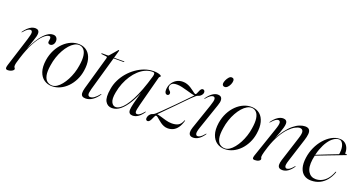

<svg xmlns="http://www.w3.org/2000/svg" viewBox="-37 -1184 3291 1749"><g transform="rotate(20 1608.0 -310.0)"><path d="M48 -359.5Q47.5 -360.5 47.5 -361.8Q47.5 -363 49 -365Q66 -389 83.5 -405.2Q101 -421.5 119 -429.8Q137 -438 154 -438Q173 -438 183.2 -428.5Q193.5 -419 193.5 -399.5Q193.5 -386.5 189.2 -369.5Q185 -352.5 176.2 -327.5Q167.5 -302.5 154.8 -265.5Q142 -228.5 124 -174.5L122 -176Q139.5 -229 163.2 -276Q187 -323 214 -359.5Q241 -396 269.8 -417Q298.5 -438 327.5 -438Q350 -438 361.2 -423.8Q372.5 -409.5 371 -387.5Q370 -374.5 364.5 -364.2Q359 -354 350.2 -348Q341.5 -342 331 -342Q321 -342 314.8 -347.2Q308.5 -352.5 308.5 -361Q308.5 -370 310.5 -377.5Q312.5 -385 312.5 -392.5Q312.5 -402 309.5 -408Q306.5 -414 298 -414Q275 -414 242.8 -383.2Q210.5 -352.5 176.5 -290Q142.5 -227.5 113 -132.5Q105 -105 99.2 -86.2Q93.5 -67.5 93.5 -51Q93.5 -43.5 96.2 -38.8Q99 -34 101.8 -30.5Q104.5 -27 104.5 -22.5Q104.5 -16.5 96.8 -9.2Q89 -2 75.5 3Q62 8 46 8Q34.5 8 30 2.5Q25.5 -3 26.8 -14Q28 -25 33.5 -42L121.5 -320Q138.5 -373.5 135.8 -391Q133 -408.5 117 -408.5Q106.5 -408.5 91.5 -399.2Q76.5 -390 53.5 -362.5Q52 -360.5 50.8 -359.8Q49.5 -359 48 -359.5Z M583 -437.5Q628 -435 658.5 -409Q689 -383 701.2 -336Q713.5 -289 703 -224Q695.5 -175.5 674.5 -133.2Q653.5 -91 622.5 -59.2Q591.5 -27.5 553.8 -9.8Q516 8 474.5 8Q432 8 398.5 -15Q365 -38 349.5 -84Q334 -130 344 -198Q353 -253.5 376 -298.2Q399 -343 432 -375Q465 -407 503.8 -423.2Q542.5 -439.5 583 -437.5ZM475.5 1Q497.5 1 519.5 -13.2Q541.5 -27.5 562 -52.8Q582.5 -78 599.8 -110.8Q617 -143.5 629 -180Q641 -216.5 646.5 -254Q656.5 -314.5 650.8 -352.5Q645 -390.5 627.2 -409.2Q609.5 -428 584 -430Q561 -431.5 537.2 -418.2Q513.5 -405 491.5 -380Q469.5 -355 450.8 -321.5Q432 -288 418.8 -248.8Q405.5 -209.5 399.5 -168Q389 -104.5 397.2 -67.5Q405.5 -30.5 426.5 -14.8Q447.5 1 475.5 1Z M848 -417 801 -422.5Q799 -423 798.2 -424Q797.5 -425 797.5 -426Q797.5 -428 799 -429Q800.5 -430 802.5 -430H857Q861 -430 863.5 -430.8Q866 -431.5 868.5 -434L931 -506.5Q932 -508 933.5 -509.2Q935 -510.5 937 -510.5Q938.5 -510.5 939.5 -509.5Q940.5 -508.5 940.5 -506.5Q940.5 -505 940 -503Q939.5 -501 938.5 -497L822.5 -90.5Q810.5 -46.5 815.8 -32.5Q821 -18.5 837.5 -18.5Q855.5 -18.5 875.2 -32.5Q895 -46.5 918.5 -75.5Q920.5 -78 922 -79Q923.5 -80 924.5 -79Q925.5 -78.5 925.2 -76.8Q925 -75 923.5 -72.5Q911.5 -54.5 897.5 -39.8Q883.5 -25 868 -14.2Q852.5 -3.5 835.8 2.2Q819 8 801.5 8Q781 8 769.5 -0.2Q758 -8.5 756.5 -27.5Q755 -46.5 763.5 -77.5L854 -395Q857.5 -407 856.5 -411.5Q855.5 -416 848 -417ZM902.5 -423 906 -430H1016Q1020 -430 1020 -427Q1020 -425 1018 -424Q1016 -423 1012.5 -423Z M1287.5 -109.5Q1272.5 -53 1274.2 -35.8Q1276 -18.5 1292 -18.5Q1303 -18.5 1317.2 -27.8Q1331.5 -37 1353.5 -63.5Q1355 -66 1356.5 -66.8Q1358 -67.5 1359 -67Q1360.5 -66.5 1360 -64.8Q1359.5 -63 1358 -60Q1335.5 -26.5 1310 -9.2Q1284.5 8 1257 8Q1238.5 8 1228 -1.8Q1217.5 -11.5 1217.5 -32.5Q1217.5 -42.5 1220.2 -59.2Q1223 -76 1229.2 -101.8Q1235.5 -127.5 1245.5 -163Q1255.5 -198.5 1269.5 -246.5L1272.5 -244Q1244.5 -170 1210.8 -113.2Q1177 -56.5 1138.5 -24.2Q1100 8 1057 8Q1013.5 8 992.2 -29.5Q971 -67 986 -151Q993 -197 1013.8 -239.5Q1034.5 -282 1065.5 -318Q1096.5 -354 1134.8 -381Q1173 -408 1215.2 -423.2Q1257.5 -438.5 1301.5 -438.5Q1326 -438.5 1343 -434.8Q1360 -431 1368.5 -426.2Q1377 -421.5 1377 -417.5Q1377 -413.5 1374.2 -411.2Q1371.5 -409 1368.5 -406.5Q1365.5 -404 1364 -400ZM1041.5 -138.5Q1029 -72.5 1044 -42.5Q1059 -12.5 1085.5 -12.5Q1105 -12.5 1126.8 -27Q1148.5 -41.5 1171.5 -71Q1194.5 -100.5 1218 -145.8Q1241.5 -191 1264.8 -252.5Q1288 -314 1310.5 -392.5Q1315.5 -411 1312.5 -420.2Q1309.5 -429.5 1294 -429.5Q1258.5 -429.5 1225 -414.5Q1191.5 -399.5 1162 -372.2Q1132.5 -345 1108.5 -308.5Q1084.5 -272 1067.2 -229Q1050 -186 1041.5 -138.5Z M1458 -73.5Q1466 -81.5 1487.2 -103Q1508.5 -124.5 1538 -154.8Q1567.5 -185 1599.5 -217Q1633 -251.5 1659 -278.2Q1685 -305 1704 -323.8Q1723 -342.5 1735.8 -353Q1748.5 -363.5 1755 -365Q1773 -369.5 1786 -384Q1799 -398.5 1799 -414Q1799 -424 1793.5 -430.5Q1788 -437 1778.5 -437Q1770 -437 1763.8 -430.5Q1757.5 -424 1753 -414.5Q1748.5 -405 1744.8 -395.2Q1741 -385.5 1737.2 -378.8Q1733.5 -372 1729 -372Q1723 -372 1713.5 -378.8Q1704 -385.5 1691.2 -395.5Q1678.5 -405.5 1662.2 -415.5Q1646 -425.5 1626.8 -432.2Q1607.5 -439 1584.5 -439Q1549 -439 1521.8 -422Q1494.5 -405 1479.2 -377Q1464 -349 1464 -315.5Q1464 -296.5 1471 -287Q1478 -277.5 1489 -277.5Q1497.5 -277.5 1503.2 -283.2Q1509 -289 1509 -297.5Q1509 -304 1506.8 -309Q1504.5 -314 1497.5 -320Q1489 -327.5 1484.5 -334.2Q1480 -341 1480 -352Q1480 -371 1494.5 -383.8Q1509 -396.5 1543.5 -396.5Q1566 -396.5 1592 -390.5Q1618 -384.5 1644 -377Q1670 -369.5 1692.5 -363.5Q1715 -357.5 1732 -357.5L1731.5 -365Q1726.5 -359.5 1706 -338.2Q1685.5 -317 1656 -286.5Q1626.5 -256 1594.5 -223.5Q1566 -195.5 1539.5 -169Q1513 -142.5 1491 -120.8Q1469 -99 1452.8 -85.2Q1436.5 -71.5 1429.5 -69.5Q1416.5 -66.5 1406.2 -57.5Q1396 -48.5 1390.2 -36.2Q1384.5 -24 1384.5 -12Q1384.5 -3 1389.5 2.5Q1394.5 8 1402.5 8Q1412 8 1419.2 0.5Q1426.5 -7 1432.2 -18.2Q1438 -29.5 1442.5 -40.2Q1447 -51 1451.5 -58.2Q1456 -65.5 1460.5 -65Q1467.5 -65 1477 -57.5Q1486.5 -50 1498.8 -39.2Q1511 -28.5 1526 -17.8Q1541 -7 1558.8 0.2Q1576.5 7.5 1597 7.5Q1625.5 7.5 1649.5 -4Q1673.5 -15.5 1692.2 -41.2Q1711 -67 1723 -109.5Q1723.5 -112.5 1723.2 -113.8Q1723 -115 1722 -115.5Q1721 -116 1720 -115.2Q1719 -114.5 1718 -112Q1701.5 -72 1677 -59.8Q1652.5 -47.5 1616 -47.5Q1588 -47.5 1557.2 -56Q1526.5 -64.5 1500 -72.8Q1473.5 -81 1458 -81Z M1871 -97Q1855.5 -51 1859.8 -34.8Q1864 -18.5 1878.5 -18.5Q1890 -18.5 1904.8 -27.8Q1919.5 -37 1941.5 -63.5Q1943 -66 1944.2 -66.8Q1945.5 -67.5 1947 -67Q1948 -66.5 1947.8 -64.8Q1947.5 -63 1946 -60Q1923 -26.5 1897.2 -9.2Q1871.5 8 1843 8Q1824.5 8 1813.5 -1Q1802.5 -10 1801 -28.5Q1799.5 -47 1809 -75L1892.5 -319Q1911 -372 1908 -390.2Q1905 -408.5 1888.5 -408.5Q1878 -408.5 1863.2 -399.2Q1848.5 -390 1825 -362.5Q1824 -360.5 1822.5 -359.8Q1821 -359 1819.5 -359.5Q1819 -360.5 1819.2 -361.8Q1819.5 -363 1820.5 -365Q1846 -401.5 1872.5 -419.8Q1899 -438 1924.5 -438Q1942.5 -438 1953.8 -428.8Q1965 -419.5 1966.5 -399.5Q1968 -379.5 1956.5 -347ZM1957 -524.5Q1944.5 -524.5 1938.5 -531.5Q1932.5 -538.5 1932.5 -549Q1932.5 -562.5 1940.8 -581.2Q1949 -600 1961.5 -614.2Q1974 -628.5 1987.5 -628.5Q2001.5 -628.5 2007 -621.5Q2012.5 -614.5 2012.5 -604Q2012.5 -588 2004.8 -569.2Q1997 -550.5 1984.2 -537.5Q1971.5 -524.5 1957 -524.5Z M2257 -437.5Q2302 -435 2332.5 -409Q2363 -383 2375.2 -336Q2387.5 -289 2377 -224Q2369.5 -175.5 2348.5 -133.2Q2327.5 -91 2296.5 -59.2Q2265.5 -27.5 2227.8 -9.8Q2190 8 2148.5 8Q2106 8 2072.5 -15Q2039 -38 2023.5 -84Q2008 -130 2018 -198Q2027 -253.5 2050 -298.2Q2073 -343 2106 -375Q2139 -407 2177.8 -423.2Q2216.5 -439.5 2257 -437.5ZM2149.5 1Q2171.5 1 2193.5 -13.2Q2215.5 -27.5 2236 -52.8Q2256.5 -78 2273.8 -110.8Q2291 -143.5 2303 -180Q2315 -216.5 2320.5 -254Q2330.5 -314.5 2324.8 -352.5Q2319 -390.5 2301.2 -409.2Q2283.5 -428 2258 -430Q2235 -431.5 2211.2 -418.2Q2187.5 -405 2165.5 -380Q2143.5 -355 2124.8 -321.5Q2106 -288 2092.8 -248.8Q2079.5 -209.5 2073.5 -168Q2063 -104.5 2071.2 -67.5Q2079.5 -30.5 2100.5 -14.8Q2121.5 1 2149.5 1Z M2451 -359.5Q2450.5 -360.5 2450.8 -361.8Q2451 -363 2452 -365Q2477.5 -401.5 2504.5 -419.8Q2531.5 -438 2557 -438Q2575.5 -438 2586 -428.8Q2596.5 -419.5 2596.5 -399Q2596.5 -383 2589.2 -357.8Q2582 -332.5 2572 -305.8Q2562 -279 2553.8 -257.2Q2545.5 -235.5 2544 -226L2541.5 -227.5Q2568.5 -286 2598.8 -326Q2629 -366 2659 -390.8Q2689 -415.5 2717.8 -426.8Q2746.5 -438 2770 -438Q2800 -438 2811.2 -422.8Q2822.5 -407.5 2820 -380.5Q2817.5 -353.5 2806 -318L2735.5 -97Q2719.5 -48.5 2724.5 -33.5Q2729.5 -18.5 2742.5 -18.5Q2754 -18.5 2768.8 -27.8Q2783.5 -37 2805.5 -63.5Q2807 -66 2808.2 -66.8Q2809.5 -67.5 2811 -67Q2812.5 -66.5 2812 -64.8Q2811.5 -63 2810 -60Q2787 -26.5 2761.5 -9.2Q2736 8 2707 8Q2688 8 2677 -1Q2666 -10 2665.2 -28.2Q2664.5 -46.5 2673 -75L2750 -315.5Q2767.5 -369 2760.2 -388.5Q2753 -408 2729 -408Q2711.5 -408 2684.8 -394Q2658 -380 2627.8 -349Q2597.5 -318 2567.8 -267.5Q2538 -217 2514 -144.5Q2503 -110.5 2497.5 -90.5Q2492 -70.5 2490.2 -59.8Q2488.5 -49 2488.5 -42.5Q2488.5 -35 2491.5 -30.8Q2494.5 -26.5 2494.5 -19.5Q2494.5 -9 2479.8 -0.5Q2465 8 2442 8Q2424.5 8 2421.8 -1.2Q2419 -10.5 2425 -28.5L2524.5 -320Q2543 -373 2539.5 -390.8Q2536 -408.5 2520 -408.5Q2509.5 -408.5 2494.8 -399.2Q2480 -390 2456.5 -362.5Q2455 -360.5 2453.8 -359.8Q2452.5 -359 2451 -359.5Z M2908.5 -211.5Q2908.5 -211.5 2929.5 -219.8Q2950.5 -228 2982.5 -241Q3014.5 -254 3049 -267.5Q3083.5 -281 3111.2 -291.8Q3139 -302.5 3150.5 -307L3144 -299.5Q3147 -306 3148.8 -316.2Q3150.5 -326.5 3150.5 -344.5Q3151 -382 3137.2 -407Q3123.5 -432 3101.5 -432Q3075.5 -432 3049.5 -414Q3023.5 -396 3000.8 -362.5Q2978 -329 2960.8 -282Q2943.5 -235 2935 -177Q2924 -100 2949 -59.2Q2974 -18.5 3022 -18.5Q3053 -18.5 3080.5 -31.8Q3108 -45 3130.8 -72Q3153.5 -99 3170 -141Q3171.5 -143.5 3172.5 -145Q3173.5 -146.5 3175 -146Q3176.5 -146 3177 -144.2Q3177.5 -142.5 3176.5 -139Q3160 -93 3132.8 -60Q3105.5 -27 3068.8 -9.5Q3032 8 2986.5 8Q2946 8 2917.8 -12.2Q2889.5 -32.5 2877.5 -72.8Q2865.5 -113 2873.5 -171.5Q2881 -226 2903 -274.2Q2925 -322.5 2957.5 -359.5Q2990 -396.5 3028 -417.8Q3066 -439 3105.5 -439Q3135.5 -439 3155.8 -424.5Q3176 -410 3186.2 -386.5Q3196.5 -363 3196 -335.5Q3196 -330 3199 -327.8Q3202 -325.5 3209.5 -327.5Q3212 -328 3213.5 -327.2Q3215 -326.5 3215.5 -325Q3216 -323.5 3214.8 -322.2Q3213.5 -321 3211.5 -320Q3207.5 -318.5 3183.8 -309.5Q3160 -300.5 3125.8 -287.2Q3091.5 -274 3054 -259.8Q3016.5 -245.5 2983.8 -232.8Q2951 -220 2930.2 -212Q2909.5 -204 2909.5 -204Z"/></g></svg>

Font: Fraunces 120pt Light
Style: Italic
Weight: 300
Italic angle: -16°
Version: Version 1.000;[b76b70a41]